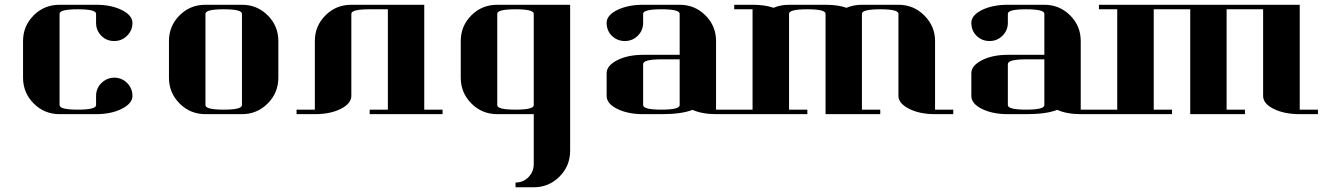

<svg xmlns="http://www.w3.org/2000/svg" viewBox="-20 -481 5573 809"><path d="M77.1 -153.8V-308.1Q77.1 -371.6 122.1 -416.5Q166.5 -460.9 231 -460.9H384.8Q449.2 -460.9 493.7 -438.5Q538.1 -416 538.1 -384.3Q538.1 -353 515.6 -330.6Q493.2 -308.1 460.9 -308.1Q429.2 -308.1 407.2 -330.1Q384.8 -352.5 384.8 -384.8V-422.9Q384.8 -441.9 308.1 -441.9Q231 -441.9 231 -422.9V-38.1Q231 -19 308.1 -19Q384.8 -19 384.8 -38.1V-77.1Q384.8 -108.4 407.2 -130.9Q430.2 -153.3 460.9 -153.8Q493.2 -153.8 516.1 -130.9Q538.1 -108.4 538.1 -76.7Q538.1 -45.4 493.2 -22.5Q448.7 0 384.8 0H231Q167 0 122.1 -44.9Q77.1 -89.8 77.1 -153.8Z M691.9 -308.1Q691.9 -371.6 736.8 -416.5Q781.2 -460.9 845.7 -460.9H999.5Q1063.5 -460.9 1108.4 -416Q1152.8 -371.6 1152.8 -308.1V-153.8Q1152.8 -89.8 1107.9 -44.9Q1063 0 999.5 0H845.7Q781.7 0 736.8 -44.9Q691.9 -89.8 691.9 -153.8ZM845.7 -38.1Q845.7 -19 922.9 -19Q999.5 -19 999.5 -38.1V-422.9Q999.5 -441.9 922.9 -441.9Q845.7 -441.9 845.7 -422.9Z M1229.5 0V-19H1306.6V-308.1Q1306.6 -371.6 1351.6 -416.5Q1396 -460.9 1460.4 -460.9H1767.6V-19H1844.7V0H1537.6V-19H1614.3V-441.9H1537.6Q1460.4 -441.9 1460.4 -422.9V-77.1Q1460.4 -44.9 1415.5 -22Q1371.1 0 1306.6 0Z M1921.4 -308.1Q1921.4 -371.6 1966.3 -416.5Q2010.7 -460.9 2075.2 -460.9H2382.3V153.8Q2382.3 218.3 2337.4 263.2Q2292.5 308.1 2229 308.1H2152.3V288.1Q2184.1 288.1 2206.1 266.1Q2228.5 243.2 2229 210.9V0H2075.2Q2011.2 0 1966.3 -44.9Q1921.4 -89.8 1921.4 -153.8ZM2075.2 -38.1Q2075.2 -19 2152.3 -19Q2229 -19 2229 -38.1V-422.9Q2229 -441.9 2152.3 -441.9Q2075.2 -441.9 2075.2 -422.9Z M2536.1 -172.9Q2536.1 -204.6 2581.1 -227.5Q2625.5 -250 2689.9 -250H2843.8V-422.9Q2843.8 -441.9 2767.1 -441.9Q2689.9 -441.9 2689.9 -422.9V-384.8Q2689.9 -353 2667.5 -330.6Q2645 -308.1 2612.8 -308.1Q2581.1 -308.1 2558.1 -330.1Q2536.1 -352.1 2536.1 -384.8Q2536.1 -417 2581.1 -439Q2626 -460.9 2689.9 -460.9H2843.8Q2907.7 -460.9 2952.6 -416Q2997.1 -371.6 2997.1 -308.1V-19H3074.2V0H2997.1Q2939 0 2897.9 -18.1Q2852.5 0 2767.1 0H2689.9Q2626 0 2581.1 -22Q2536.1 -43.9 2536.1 -77.1ZM2689.9 -38.1Q2689.9 -19 2767.1 -19Q2843.8 -19 2843.8 -38.1V-231H2767.1Q2689.9 -231 2689.9 -210.9Z M3073.7 0V-19H3150.9V-441.9H3073.7V-460.9H3150.9Q3202.1 -460.9 3239.7 -448.2Q3268.6 -460.9 3304.7 -460.9H3458.5Q3510.3 -460.9 3546.9 -448.2Q3575.7 -460.9 3611.8 -460.9H3765.6Q3829.6 -460.9 3874.5 -416Q3919.9 -370.6 3919.9 -308.1V-19H3996.6V0H3919.9Q3855 0 3810.5 -22.5Q3765.6 -45.4 3765.6 -77.1V-422.9Q3765.6 -441.9 3689 -441.9Q3611.8 -441.9 3611.8 -422.9V-19H3689V0H3458.5V-422.9Q3458.5 -441.9 3381.8 -441.9Q3304.7 -441.9 3304.7 -422.9V-19H3381.8V0Z M4072.8 -172.9Q4072.8 -204.6 4117.7 -227.5Q4162.1 -250 4226.6 -250H4380.4V-422.9Q4380.4 -441.9 4303.7 -441.9Q4226.6 -441.9 4226.6 -422.9V-384.8Q4226.6 -353 4204.1 -330.6Q4181.6 -308.1 4149.4 -308.1Q4117.7 -308.1 4094.7 -330.1Q4072.8 -352.1 4072.8 -384.8Q4072.8 -417 4117.7 -439Q4162.6 -460.9 4226.6 -460.9H4380.4Q4444.3 -460.9 4489.3 -416Q4533.7 -371.6 4533.7 -308.1V-19H4610.8V0H4533.7Q4475.6 0 4434.6 -18.1Q4389.2 0 4303.7 0H4226.6Q4162.6 0 4117.7 -22Q4072.8 -43.9 4072.8 -77.1ZM4226.6 -38.1Q4226.6 -19 4303.7 -19Q4380.4 -19 4380.4 -38.1V-231H4303.7Q4226.6 -231 4226.6 -210.9Z M4610.4 0V-19H4687.5V-441.9H4610.4V-460.9H5456.5V-19H5533.2V0H5456.5Q5391.6 0 5347.2 -22Q5302.2 -43.9 5302.2 -77.1V-441.9H5148.4V-19H5225.6V0H4995.1V-441.9H4841.3V-19H4918.5V0Z"/></svg>

Font: Hjet
Style: Regular
Weight: 400
Designer: T. Christopher White
Version: Version 1.2